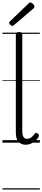

<svg xmlns="http://www.w3.org/2000/svg" viewBox="-20 -1153 342 1552"><path d="M189 17Q150 17 129 -7.5Q108 -32 108 -81V-875Q108 -885 114 -889.5Q120 -894 133 -894Q147 -894 153.5 -889.5Q160 -885 160 -875V-93Q160 -63 169 -47Q178 -31 199 -31Q210 -31 220 -35Q230 -39 240 -48.5Q250 -58 260 -72Q266 -79 272.5 -79Q279 -79 286 -73Q292 -68 294.5 -61.5Q297 -55 293 -49Q282 -28 265 -13.5Q248 1 228.5 9Q209 17 189 17ZM79 -943Q73 -943 63.5 -952Q54 -961 54 -968Q54 -970 55 -973.5Q56 -977 60 -980L210 -1124Q215 -1128 217.5 -1130.5Q220 -1133 225 -1133Q231 -1133 239 -1127.5Q247 -1122 252.5 -1114.5Q258 -1107 258 -1100Q258 -1096 257 -1093Q256 -1090 251 -1085L93 -950Q88 -947 85.5 -945Q83 -943 79 -943ZM0 369H302V379H0ZM0 -20H302V0H0ZM0 -505H302V-500H0ZM0 -889H302V-879H0Z"/></svg>

Font: Playwrite HR Lijeva Guides
Style: Regular
Weight: 400
Designer: Veronika Burian, José Scaglione
Foundry: TypeTogether
Version: Version 1.003